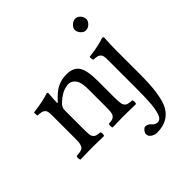

<svg xmlns="http://www.w3.org/2000/svg" viewBox="-225 -814 1205 1205"><g transform="rotate(-45 377.0 -212.0)"><path d="M184.1 -357.9Q226.6 -405.3 263.4 -422.1Q300.3 -439 341.8 -439Q398.4 -439 424.8 -404.8Q452.1 -368.2 452.1 -271V-122.1Q452.1 -104 453.1 -91.6Q454.1 -79.1 455.6 -69.1Q457 -59.1 460.9 -53.2Q464.8 -47.4 469 -43.2Q473.1 -39.1 481.4 -36.6Q489.7 -34.2 497.6 -33Q505.4 -31.7 519 -30.8Q522.5 -26.4 522.5 -14.4Q522.5 -2.4 519 2Q433.1 0 413.1 0Q395 0 311 2Q307.6 -2.4 307.6 -14.4Q307.6 -26.4 311 -30.8Q333 -32.7 343 -35.4Q353 -38.1 361.1 -47.6Q369.1 -57.1 371.1 -73.7Q373 -90.3 373 -122.1V-273.9Q373 -326.2 360.8 -351.1Q352.1 -368.2 337.6 -377.7Q323.2 -387.2 308.1 -387.2Q252.4 -387.2 191.9 -328.1Q174.8 -309.1 174.8 -286.1V-122.1Q174.8 -90.3 176.5 -73.7Q178.2 -57.1 186 -47.6Q193.8 -38.1 203.6 -35.4Q213.4 -32.7 234.9 -30.8Q239.3 -26.4 239.3 -14.4Q239.3 -2.4 234.9 2Q150.9 0 136.2 0Q107.9 0 25.9 2Q21.5 -2.4 21.5 -14.4Q21.5 -26.4 25.9 -30.8Q43 -32.2 52 -33.4Q61 -34.7 70.6 -38.3Q80.1 -42 83.7 -47.4Q87.4 -52.7 91.1 -63.2Q94.7 -73.7 95.5 -87.2Q96.2 -100.6 96.2 -122.1V-316.9Q96.2 -339.4 94 -351.3Q91.8 -363.3 83.5 -370.6Q75.2 -377.9 64.5 -380.4Q53.7 -382.8 30.8 -384.8Q29.3 -389.6 28.3 -398.9Q27.3 -408.2 28.8 -413.1Q126.5 -425.8 167 -441.9Q179.2 -441.9 179.2 -434.1Q173.8 -387.7 173.8 -357.9Q173.8 -344.2 184.1 -357.9ZM576.2 -599.1Q576.2 -616.7 593 -631.8Q609.9 -647 627.9 -647Q647.5 -647 661.6 -630.6Q675.8 -614.3 675.8 -595.2Q675.8 -578.6 659.9 -562.7Q644 -546.9 624 -546.9Q606 -546.9 591.1 -563.2Q576.2 -579.6 576.2 -599.1ZM589.8 -316.9Q589.8 -339.4 587.6 -351.1Q585.4 -362.8 577.4 -370.4Q569.3 -377.9 558.3 -380.4Q547.4 -382.8 524.9 -384.8Q523.4 -389.6 522.5 -398.9Q521.5 -408.2 522.9 -413.1Q619.1 -425.3 660.2 -441.9Q672.9 -441.9 672.9 -435.1Q668.9 -370.6 668.9 -320.8V-109.9Q668.9 -18.1 659.7 43.2Q650.4 104.5 634.8 136.7Q619.1 168.9 594.2 189Q553.2 223.1 483.9 223.1Q466.3 223.1 447.8 211.4Q429.2 199.7 429.2 180.2Q429.2 167.5 440.4 154.8Q451.7 142.1 460.9 142.1Q466.3 142.1 471.4 143.6Q476.6 145 480 146.5Q483.4 147.9 487.8 151.4Q492.2 154.8 493.9 156.7Q495.6 158.7 500 163.1L504.9 168Q516.1 179.2 536.1 179.2Q548.3 179.2 557.4 169.9Q566.4 160.6 572.3 141.8Q578.1 123 581.8 101.6Q585.4 80.1 587.2 48.1Q588.9 16.1 589.4 -11Q589.8 -38.1 589.8 -76.2Z"/></g></svg>

Font: Linux Libertine G
Style: Regular
Weight: 400
Designer: Philipp H. Poll
Foundry: Philipp H. Poll
Version: Version 4.7.5